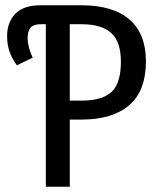

<svg xmlns="http://www.w3.org/2000/svg" viewBox="-20 -709 594 729"><path d="M534 -476Q534 -364 470.5 -309.5Q407 -255 290 -255H245V0H154V-617H134Q108 -617 96.5 -604.5Q85 -592 85 -565Q85 -531 104 -490L44 -461Q26 -486 16.5 -512Q7 -538 7 -572Q7 -624 38 -656.5Q69 -689 134 -689H288Q409 -689 471.5 -635Q534 -581 534 -476ZM439 -475Q439 -550 402.5 -583.5Q366 -617 290 -617H245V-327H290Q367 -327 403 -359.5Q439 -392 439 -475Z"/></svg>

Font: Fira Sans Compressed
Style: Regular
Weight: 400
Width: 1
Designer: bBox Type GmbH & Carrois Corporate GbR & Edenspiekermann AG
Foundry: bBox Type GmbH & Carrois Corporate GbR & Edenspiekermann AG
Version: Version 4.301